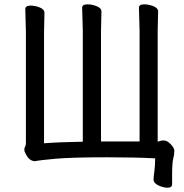

<svg xmlns="http://www.w3.org/2000/svg" viewBox="-20 -734 855 890"><path d="M755.9 136.2Q737.8 136.2 714.8 125.7Q691.9 115.2 691.9 98.1Q691.9 85 695.6 59.6Q699.2 34.2 699.2 0Q607.9 -4.9 477.1 -4.9Q311 -4.9 235.6 2Q160.2 8.8 143.1 13.2Q116.2 13.2 100.1 -19Q92.8 -30.8 92.8 -40Q92.8 -48.8 96.4 -54.4Q100.1 -60.1 100.1 -69.8V-585.9L97.2 -691.9Q97.2 -708 122.1 -708Q142.1 -708 164.1 -699.5Q186 -690.9 186 -673.8L184.1 -585V-69.8Q248 -75.2 363.8 -77.1V-591.8L360.8 -698.2Q360.8 -713.9 386.2 -713.9Q405.8 -713.9 428 -705.3Q450.2 -696.8 450.2 -680.2L448.2 -590.8V-78.1H627V-591.8L624 -698.2Q624 -713.9 648.9 -713.9Q668.9 -713.9 690.9 -705.3Q712.9 -696.8 712.9 -680.2L710.9 -590.8V-77.1Q713.9 -78.1 720.9 -80.6Q728 -83 738.8 -83Q751 -83 763.2 -73.2Q788.1 -51.8 788.1 -34.2Q788.1 -17.1 783 1.5Q777.8 20 777.8 82V120.1Q777.8 136.2 755.9 136.2Z"/></svg>

Font: LXGW WenKai Screen
Style: Regular
Weight: 400
Designer: LXGW / Fontworks Inc.
Foundry: LXGW / Fontworks Inc.
Version: Version 1.510;January 18,2025